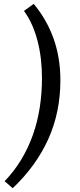

<svg xmlns="http://www.w3.org/2000/svg" viewBox="-20 -810 424 1012"><path d="M4.4 145Q55.7 91.8 92.8 29.8Q129.9 -32.2 154.1 -101.1Q178.2 -169.9 189.7 -244.6Q201.2 -319.3 201.2 -397.9Q201.2 -449.2 195.6 -498.5Q189.9 -547.9 178.2 -593.3Q166.5 -638.7 148.7 -679Q130.9 -719.2 106.4 -752.4L157.7 -789.6Q227.5 -705.6 262.9 -605.2Q298.3 -504.9 298.3 -386.7Q298.3 -218.8 234.6 -77.1Q170.9 64.5 46.9 182.1Z"/></svg>

Font: Proza Libre
Style: Italic
Weight: 400
Designer: Jasper de Waard
Foundry: Jasper de Waard
Version: Version 1.000; ttfautohint (v1.4.1.8-43bc)